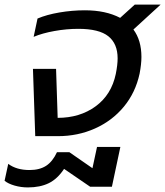

<svg xmlns="http://www.w3.org/2000/svg" viewBox="-60 -595 722 839"><path d="M84 -294H185L192 -80Q289 -80 358 -130.5Q427 -181 446 -272Q454 -312 454 -340Q454 -404 413.5 -436.5Q373 -469 282 -469Q231 -469 178 -459.5Q125 -450 87 -434L104 -514Q144 -531 199.5 -540.5Q255 -550 311 -550Q402 -550 465 -517L529 -575H642L523 -466Q558 -419 558 -346Q558 -315 550 -273Q532 -190 481 -128.5Q430 -67 355 -33.5Q280 0 193 0H94ZM-40 195 -24 121Q12 148 69 148Q113 148 141.5 129.5Q170 111 189 70H243L344 140L364 47H466L429 221H334L220 143Q191 187 153 205.5Q115 224 62 224Q32 224 4 216Q-24 208 -40 195Z"/></svg>

Font: Prompt
Style: Italic
Weight: 400
Italic angle: -12°
Designer: Katatrad Team
Foundry: CadsonDemak
Version: Version 1.001